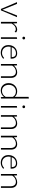

<svg xmlns="http://www.w3.org/2000/svg" viewBox="2054 -2808 758 4905"><g transform="rotate(90 2432.5 -355.0)"><path d="M375 -411H418L244 0H208L34 -411H78L229 -39Z M733 -415Q781 -415 809 -384L790 -350Q765 -380 724 -380Q643 -380 580 -273V0H538V-407L573 -414L579 -314Q646 -415 733 -415Z M952 -549Q936 -549 926.5 -558.5Q917 -568 917 -583Q917 -599 926.5 -608.5Q936 -618 952 -618Q967 -618 977 -608.5Q987 -599 987 -583Q987 -568 977 -558.5Q967 -549 952 -549ZM931 0V-407L973 -414V0Z M1461 -82 1482 -60Q1413 4 1329 4Q1239 4 1185 -49Q1131 -102 1131 -191Q1131 -290 1190.5 -352.5Q1250 -415 1341 -415Q1409 -415 1443.5 -377Q1478 -339 1478 -272Q1478 -256 1476 -248H1176Q1170 -222 1170 -195Q1170 -120 1215 -74Q1260 -28 1335 -28Q1401 -28 1461 -82ZM1340 -384Q1286 -384 1244.5 -355Q1203 -326 1184 -275H1440Q1438 -384 1340 -384Z M1828 -415Q1893 -415 1931 -373Q1969 -331 1969 -257V0H1928V-244Q1928 -310 1898.5 -346.5Q1869 -383 1814 -383Q1770 -383 1727 -359.5Q1684 -336 1656 -289V0H1614V-407L1649 -414L1655 -330Q1687 -373 1734 -394Q1781 -415 1828 -415Z M2455 -707 2496 -714V-3L2460 3L2456 -79Q2393 4 2292 4Q2207 4 2155 -52.5Q2103 -109 2103 -197Q2103 -291 2163 -353Q2223 -415 2313 -415Q2405 -415 2455 -350ZM2300 -27Q2400 -27 2455 -122V-305Q2410 -383 2317 -383Q2243 -383 2195 -332Q2147 -281 2147 -200Q2147 -125 2189 -76Q2231 -27 2300 -27Z M2708 -549Q2692 -549 2682.5 -558.5Q2673 -568 2673 -583Q2673 -599 2682.5 -608.5Q2692 -618 2708 -618Q2723 -618 2733 -608.5Q2743 -599 2743 -583Q2743 -568 2733 -558.5Q2723 -549 2708 -549ZM2687 0V-407L2729 -414V0Z M3134 -415Q3199 -415 3237 -373Q3275 -331 3275 -257V0H3234V-244Q3234 -310 3204.5 -346.5Q3175 -383 3120 -383Q3076 -383 3033 -359.5Q2990 -336 2962 -289V0H2920V-407L2955 -414L2961 -330Q2993 -373 3040 -394Q3087 -415 3134 -415Z M3661 -415Q3726 -415 3764 -373Q3802 -331 3802 -257V0H3761V-244Q3761 -310 3731.5 -346.5Q3702 -383 3647 -383Q3603 -383 3560 -359.5Q3517 -336 3489 -289V0H3447V-407L3482 -414L3488 -330Q3520 -373 3567 -394Q3614 -415 3661 -415Z M4271 -82 4292 -60Q4223 4 4139 4Q4049 4 3995 -49Q3941 -102 3941 -191Q3941 -290 4000.5 -352.5Q4060 -415 4151 -415Q4219 -415 4253.5 -377Q4288 -339 4288 -272Q4288 -256 4286 -248H3986Q3980 -222 3980 -195Q3980 -120 4025 -74Q4070 -28 4145 -28Q4211 -28 4271 -82ZM4150 -384Q4096 -384 4054.5 -355Q4013 -326 3994 -275H4250Q4248 -384 4150 -384Z M4638 -415Q4703 -415 4741 -373Q4779 -331 4779 -257V0H4738V-244Q4738 -310 4708.5 -346.5Q4679 -383 4624 -383Q4580 -383 4537 -359.5Q4494 -336 4466 -289V0H4424V-407L4459 -414L4465 -330Q4497 -373 4544 -394Q4591 -415 4638 -415Z"/></g></svg>

Font: EauTest Light
Style: Regular
Weight: 300
Designer: Christian Thalmann (Catharsis Fonts)
Version: Version 0.001;PS 000.001;hotconv 1.0.88;makeotf.lib2.5.64775